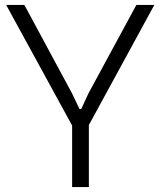

<svg xmlns="http://www.w3.org/2000/svg" viewBox="-20 -760 653 780"><path d="M273 -250 5 -740H79L273 -380L303 -317H310L339 -380L534 -740H607L341 -252V0H273Z"/></svg>

Font: EncodeSans
Style: Light
Weight: 300
Designer: Pablo Impallari, Andres Torresi
Foundry: Pablo Impallari, Andres Torresi
Version: Version 1.000; ttfautohint (v1.4.1)